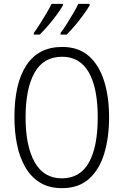

<svg xmlns="http://www.w3.org/2000/svg" viewBox="-20 -968 642 998"><path d="M547 -358Q547 -255 522.5 -172Q498 -89 444 -39.5Q390 10 302 10Q235 10 188 -19Q141 -48 111.5 -99Q82 -150 68.5 -216.5Q55 -283 55 -359Q55 -536 118 -630Q181 -724 303 -724Q388 -724 441.5 -677Q495 -630 521 -547.5Q547 -465 547 -358ZM113 -358Q113 -208 160.5 -124.5Q208 -41 301 -41Q396 -41 442 -123Q488 -205 488 -358Q488 -511 441.5 -592Q395 -673 303 -673Q206 -673 159.5 -590Q113 -507 113 -358ZM446 -940Q435 -921 414.5 -892.5Q394 -864 370 -835.5Q346 -807 326 -788H295V-797Q311 -818 329 -846.5Q347 -875 363 -902.5Q379 -930 387 -948H446ZM307 -940Q296 -920 275.5 -892Q255 -864 231 -836Q207 -808 186 -788H156V-797Q172 -819 190 -847.5Q208 -876 223.5 -902.5Q239 -929 248 -948H307Z"/></svg>

Font: Noto Sans Ethiopic Condensed Light
Style: Regular
Weight: 300
Width: 3
Designer: Monotype Design Team
Foundry: Monotype Imaging Inc.
Version: Version 2.102; ttfautohint (v1.8.4.7-5d5b)